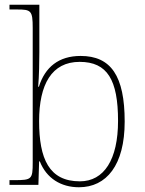

<svg xmlns="http://www.w3.org/2000/svg" viewBox="-20 -780 610 810"><path d="M313 10C429 10 506 -83 506 -267C506 -460 448 -544 320 -544C228 -544 170 -497 144 -414H141C145 -459 146 -522 146 -560V-760H20V-740H51C111 -740 118 -736 118 -662V-94C118 -24 114 -20 41 -20H20V0H142L145 -99H148C176 -28 237 10 313 10ZM317 -15C187 -15 145 -110 145 -269C145 -424 198 -519 316 -519C433 -519 478 -443 478 -270C478 -107 419 -15 317 -15Z"/></svg>

Font: Noto Serif Sinhala Thin
Style: Regular
Weight: 100
Designer: Jelle Bosma - Monotype Design Team
Foundry: Monotype Imaging Inc.
Version: Version 2.007